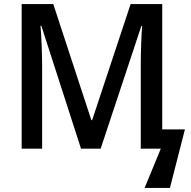

<svg xmlns="http://www.w3.org/2000/svg" viewBox="-20 -734 944 948"><path d="M380 0H477L678 -606H682C678 -566 675 -464 675 -416V0H774L694 194H819L893 -95H781V-714H625L435 -141H431L243 -714H87V0H188V-410C188 -455 185 -553 180 -607H184Z"/></svg>

Font: Noto Sans Thai Medium
Style: Regular
Weight: 500
Designer: Monotype Design Team
Foundry: Monotype Imaging Inc.
Version: Version 1.901